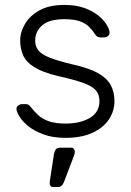

<svg xmlns="http://www.w3.org/2000/svg" viewBox="-20 -550 532 780"><path d="M246 10Q194 10 156.5 -4Q119 -18 95 -37.5Q71 -57 59.5 -76Q48 -95 47 -105Q46 -116 54 -121.5Q62 -127 69 -127H84Q90 -127 94.5 -125Q99 -123 106 -114Q119 -97 136 -81.5Q153 -66 179.5 -57Q206 -48 246 -48Q306 -48 345 -71Q384 -94 384 -139Q384 -167 368.5 -184Q353 -201 316 -214Q279 -227 216 -241Q153 -256 119.5 -277Q86 -298 74 -325.5Q62 -353 62 -385Q62 -420 82 -453.5Q102 -487 141.5 -508.5Q181 -530 241 -530Q290 -530 324.5 -517Q359 -504 381 -485.5Q403 -467 413.5 -449Q424 -431 425 -420Q426 -410 419 -404Q412 -398 403 -398H388Q380 -398 375 -401.5Q370 -405 366 -411Q356 -427 342 -441Q328 -455 304.5 -463.5Q281 -472 241 -472Q181 -472 152 -447.5Q123 -423 123 -385Q123 -363 135 -346.5Q147 -330 180 -316.5Q213 -303 276 -288Q340 -274 377 -253.5Q414 -233 429.5 -205Q445 -177 445 -139Q445 -99 422.5 -65Q400 -31 355.5 -10.5Q311 10 246 10ZM196 210Q188 210 184.5 204Q181 198 182 189L199 77Q201 65 206.5 57.5Q212 50 224 50H269Q276 50 280 55Q284 60 284 66Q284 75 280 84L240 189Q236 199 230.5 204.5Q225 210 214 210Z"/></svg>

Font: Rubik Light
Style: Regular
Weight: 300
Designer: Hubert and Fischer
Foundry: Hubert and Fischer
Version: Version 2.300;gftools[0.9.30]